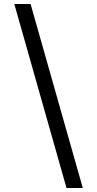

<svg xmlns="http://www.w3.org/2000/svg" viewBox="-20 -812 489 967"><path d="M52 -792H134L397 135H315Z"/></svg>

Font: lsinhala25
Style: Book
Weight: 400
Designer: Jelle Bosma - Monotype Design Team
Foundry: Monotype Imaging Inc.
Version: Version 2.003